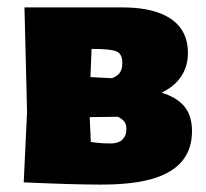

<svg xmlns="http://www.w3.org/2000/svg" viewBox="-20 -492 555 518"><path d="M416 -242C460 -263 487 -299 487 -349C487 -449 393 -472 311 -472H46L53 -190L44 0C133 4 202 6 250 6C350 6 498 -6 498 -138C498 -195 470 -225 416 -242ZM227 -360H230C263 -360 284 -358 295 -353C305 -348 310 -338 310 -323C310 -301 303 -289 282 -281L224 -284ZM310 -115C302 -108 292 -105 279 -105C262 -105 244 -106 225 -109L222 -176L298 -177C313 -169 321 -162 321 -144C321 -131 317 -122 310 -115Z"/></svg>

Font: Luna Sans Black
Style: Regular
Weight: 900
Designer: Juan Pablo del Peral
Foundry: Huerta Tipografica
Version: Version 2.001; ttfautohint (v1.5)